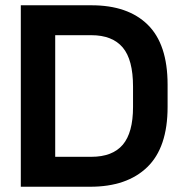

<svg xmlns="http://www.w3.org/2000/svg" viewBox="-20 -710 702 730"><path d="M59.1 -689.9H328.1Q466.3 -689.9 541.5 -616.2Q617.2 -542 617.2 -388.2V-303.2Q617.2 -149.4 540 -74.7Q462.9 0 323.2 0H59.1ZM327.1 -113.8Q407.7 -113.8 446.8 -159.7Q485.8 -205.6 485.8 -303.2V-380.9Q485.8 -482.9 446.8 -529.3Q407.2 -576.2 327.1 -576.2H189.9V-113.8Z"/></svg>

Font: D-DIN Exp
Style: DINExp-Bold
Weight: 700
Width: 7
Designer: Charles Nix
Foundry: Datto Inc.
Version: Version 1.00